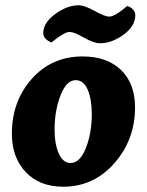

<svg xmlns="http://www.w3.org/2000/svg" viewBox="-20 -698 558 728"><path d="M267 -394Q232 -394 209.5 -336.5Q187 -279 187 -206Q187 -151 203 -115.5Q219 -80 248 -80Q283 -80 305.5 -136.5Q328 -193 328 -265Q328 -322 312.5 -358Q297 -394 267 -394ZM220 10Q130 10 77.5 -45.5Q25 -101 25 -191Q25 -314 100.5 -399Q176 -484 293 -484Q386 -484 439 -432.5Q492 -381 492 -291Q492 -168 413.5 -79Q335 10 220 10ZM493 -640Q493 -599 448.5 -566.5Q404 -534 359 -534Q336 -534 298 -555.5Q260 -577 244 -577Q224 -577 175 -537Q144 -550 144 -572Q144 -612 189.5 -645Q235 -678 278 -678Q300 -678 339 -656.5Q378 -635 394 -635Q415 -635 462 -675Q473 -673 483 -663.5Q493 -654 493 -640Z"/></svg>

Font: Overlock Black
Style: Italic
Weight: 900
Designer: Dario Muhafara
Foundry: Dario Manuel Muhafara
Version: Version 1.002